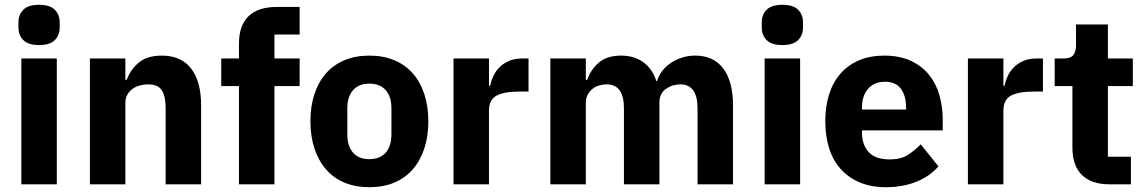

<svg xmlns="http://www.w3.org/2000/svg" viewBox="-20 -769 4780 801"><path d="M143 -581Q98 -581 77.5 -601.5Q57 -622 57 -654V-676Q57 -708 77.5 -728.5Q98 -749 143 -749Q188 -749 208.5 -728.5Q229 -708 229 -676V-654Q229 -622 208.5 -601.5Q188 -581 143 -581ZM69 -525H217V0H69Z M355 0V-525H503V-436H509Q523 -477 558 -507Q593 -537 655 -537Q736 -537 777.5 -483Q819 -429 819 -329V0H671V-317Q671 -368 655 -392.5Q639 -417 598 -417Q580 -417 563 -412.5Q546 -408 532.5 -398Q519 -388 511 -373.5Q503 -359 503 -340V0Z M977 -410H903V-525H977V-587Q977 -663 1017 -701.5Q1057 -740 1134 -740H1230V-625H1125V-525H1230V-410H1125V0H977Z M1521 12Q1463 12 1417.5 -7Q1372 -26 1340.5 -62Q1309 -98 1292 -149Q1275 -200 1275 -263Q1275 -326 1292 -377Q1309 -428 1340.5 -463.5Q1372 -499 1417.5 -518Q1463 -537 1521 -537Q1579 -537 1624.5 -518Q1670 -499 1701.5 -463.5Q1733 -428 1750 -377Q1767 -326 1767 -263Q1767 -200 1750 -149Q1733 -98 1701.5 -62Q1670 -26 1624.5 -7Q1579 12 1521 12ZM1521 -105Q1565 -105 1589 -132Q1613 -159 1613 -209V-316Q1613 -366 1589 -393Q1565 -420 1521 -420Q1477 -420 1453 -393Q1429 -366 1429 -316V-209Q1429 -159 1453 -132Q1477 -105 1521 -105Z M1872 0V-525H2020V-411H2025Q2029 -433 2039 -453.5Q2049 -474 2065.5 -490Q2082 -506 2105 -515.5Q2128 -525 2159 -525H2185V-387H2148Q2083 -387 2051.5 -370Q2020 -353 2020 -307V0Z M2276 0V-525H2424V-436H2430Q2444 -478 2478 -507.5Q2512 -537 2571 -537Q2625 -537 2663 -510Q2701 -483 2718 -431H2721Q2728 -453 2742.5 -472.5Q2757 -492 2778 -506Q2799 -520 2825 -528.5Q2851 -537 2881 -537Q2957 -537 2997.5 -483Q3038 -429 3038 -329V0H2890V-317Q2890 -417 2818 -417Q2785 -417 2758 -398Q2731 -379 2731 -340V0H2583V-317Q2583 -417 2511 -417Q2495 -417 2479.5 -412.5Q2464 -408 2451.5 -398Q2439 -388 2431.5 -373.5Q2424 -359 2424 -340V0Z M3244 -581Q3199 -581 3178.5 -601.5Q3158 -622 3158 -654V-676Q3158 -708 3178.5 -728.5Q3199 -749 3244 -749Q3289 -749 3309.5 -728.5Q3330 -708 3330 -676V-654Q3330 -622 3309.5 -601.5Q3289 -581 3244 -581ZM3170 -525H3318V0H3170Z M3675 12Q3615 12 3568 -7.5Q3521 -27 3488.5 -62.5Q3456 -98 3439.5 -149Q3423 -200 3423 -263Q3423 -325 3439 -375.5Q3455 -426 3486.5 -462Q3518 -498 3564 -517.5Q3610 -537 3669 -537Q3734 -537 3780.5 -515Q3827 -493 3856.5 -456Q3886 -419 3899.5 -370.5Q3913 -322 3913 -269V-225H3576V-217Q3576 -165 3604 -134.5Q3632 -104 3692 -104Q3738 -104 3767 -122.5Q3796 -141 3821 -167L3895 -75Q3860 -34 3803.5 -11Q3747 12 3675 12ZM3672 -428Q3627 -428 3601.5 -398.5Q3576 -369 3576 -320V-312H3760V-321Q3760 -369 3738.5 -398.5Q3717 -428 3672 -428Z M4018 0V-525H4166V-411H4171Q4175 -433 4185 -453.5Q4195 -474 4211.5 -490Q4228 -506 4251 -515.5Q4274 -525 4305 -525H4331V-387H4294Q4229 -387 4197.5 -370Q4166 -353 4166 -307V0Z M4610 0Q4533 0 4493.5 -39Q4454 -78 4454 -153V-410H4380V-525H4417Q4447 -525 4458 -539.5Q4469 -554 4469 -581V-667H4602V-525H4706V-410H4602V-115H4698V0Z"/></svg>

Font: IBM Plex Sans Thai
Style: Bold
Weight: 700
Designer: Mike Abbink, Paul van der Laan, Pieter van Rosmalen, Ben Mitchell, Mark Frömberg
Foundry: Bold Monday
Version: Version 1.2